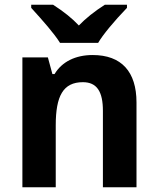

<svg xmlns="http://www.w3.org/2000/svg" viewBox="-20 -786 663 806"><path d="M232 -606H392C411 -639 458 -696 513 -753V-766H420C376 -738 340 -709 311 -679C283 -709 248 -737 203 -766H111V-753C161 -698 207 -646 232 -606ZM74 0H214V-260C214 -383 245 -441 328 -441C387 -441 412 -401 412 -321V0H553V-356C553 -485 490 -555 369 -555C297 -555 240 -527 209 -475H200L181 -545H74Z"/></svg>

Font: Kathrein 75 Bold
Style: Regular
Weight: 700
Designer: Lazydogs Typefoundry, based on Open Sans by Ascender Corporation
Foundry: Lazydogs Typefoundry
Version: Version 1.003;PS 001.003;hotconv 1.0.88;makeotf.lib2.5.64775